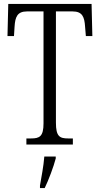

<svg xmlns="http://www.w3.org/2000/svg" viewBox="-20 -734 508 975"><path d="M114 0H350V-31H326C283 -31 264 -41 264 -111V-676H349C398 -676 409 -648 412 -599L416 -551H449L445 -714H22L18 -551H51L54 -599C57 -648 68 -676 117 -676H201V-108C201 -41 181 -31 138 -31H114ZM183 208V221H207C227 180 252 113 263 71V61H205C201 112 191 161 183 208Z"/></svg>

Font: Noto Serif Hebrew ExtraCondensed Light
Style: Regular
Weight: 300
Width: 2
Designer: Monotype Design Team
Foundry: Monotype Imaging Inc.
Version: Version 2.004